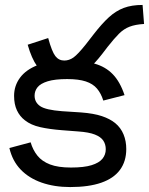

<svg xmlns="http://www.w3.org/2000/svg" viewBox="-20 -745 603 777"><path d="M234 -425Q205 -425 178.5 -436Q152 -447 130 -477.5Q108 -508 92 -564L175 -591Q190 -536 204 -518Q218 -500 240 -500Q260 -500 277.5 -512.5Q295 -525 327 -565L358 -605Q392 -649 420.5 -675Q449 -701 481 -713Q513 -725 557 -725L563 -648Q528 -646 504.5 -637Q481 -628 461.5 -608.5Q442 -589 416 -556L393 -526Q365 -490 340 -468Q315 -446 289.5 -435.5Q264 -425 234 -425ZM264 12Q200 12 148.5 -6Q97 -24 63.5 -59Q30 -94 18 -146L104 -169Q113 -138 131.5 -115Q150 -92 182.5 -79.5Q215 -67 267 -67Q320 -67 350.5 -76.5Q381 -86 394.5 -102.5Q408 -119 408 -141Q408 -161 398 -176Q388 -191 364 -200.5Q340 -210 297 -213L232 -218Q180 -222 142.5 -230.5Q105 -239 81 -258Q60 -274 48.5 -298.5Q37 -323 37 -357Q37 -398 61 -430.5Q85 -463 132.5 -481.5Q180 -500 252 -500Q318 -500 362.5 -487.5Q407 -475 436.5 -444.5Q466 -414 484 -360L398 -338Q389 -367 372.5 -386.5Q356 -406 327 -415.5Q298 -425 252 -425Q202 -425 173 -416Q144 -407 132 -392Q120 -377 120 -358Q120 -331 142.5 -315.5Q165 -300 231 -295L308 -290Q360 -286 392.5 -275Q425 -264 446 -247Q469 -228 480 -201Q491 -174 491 -142Q491 -92 465.5 -57.5Q440 -23 389.5 -5.5Q339 12 264 12Z"/></svg>

Font: ltelugu05
Style: Book
Weight: 400
Designer: Jelle Bosma - Monotype Design Team
Foundry: Monotype Imaging Inc.
Version: Version 2.003